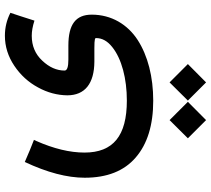

<svg xmlns="http://www.w3.org/2000/svg" viewBox="-58 -340 845 768"><g transform="rotate(-90 364.0 44.5)"><path d="M666 -239.7C679.7 -282.7 689.9 -314.9 697.3 -335.9C668.5 -350.6 638.2 -357.9 605.5 -357.9C562.5 -357.9 522.5 -345.2 485.4 -320.3C448.2 -295.4 419.4 -263.7 398.9 -225.6C377.9 -187.5 367.7 -148.4 367.2 -108.4C367.2 -37.6 414.6 -0.5 502 0H556.2C593.8 0 596.2 2.9 596.2 6.8C596.2 30.8 584.5 52.2 560.5 71.3C513.2 109.4 433.6 129.9 346.2 129.9C205.1 129.9 138.2 75.2 138.2 -39.6C138.2 -98.1 153.8 -162.6 184.6 -232.4L189 -241.7C167 -250 137.2 -262.2 100.6 -278.3C58.6 -189 37.6 -108.9 37.6 -38.6C37.6 50.8 64.5 119.1 118.7 165.5C172.4 211.9 248 235.4 345.7 235.4C440.9 235.4 525.4 213.9 588.4 173.3C650.9 132.8 689.9 67.9 689.9 -10.3C689.9 -74.7 650.9 -104 566.4 -104H510.3C481 -104 466.3 -108.9 466.3 -119.1C466.3 -150.9 479.5 -180.7 505.9 -208.5C531.7 -236.3 564.9 -250.5 605.5 -250.5C623 -250.5 643.1 -247.1 666 -239.7ZM268.1 300.8 195.3 374 268.1 446.8 341.3 374ZM418.9 300.8 346.2 374 418.9 446.8 492.2 374Z"/></g></svg>

Font: Samim Medium
Style: Regular
Weight: 500
Foundry: DejaVu fonts team - Redesigned by Saber Rastikerdar
Version: Version 4.0.5